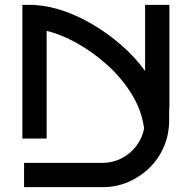

<svg xmlns="http://www.w3.org/2000/svg" viewBox="-20 -570 789 790"><path d="M676 -122V-75Q676 -18 655 32Q634 82 596 119.5Q558 157 508.5 178.5Q459 200 402 200H79V100H402Q444 100 480 81.5Q516 63 540.5 31Q565 -1 573 -41Q563 -116 522 -182.5Q481 -249 421.5 -302.5Q362 -356 296.5 -392.5Q231 -429 172 -443V0H72V-550H126V-549Q180 -546 240.5 -525.5Q301 -505 362 -469Q423 -433 478.5 -385Q534 -337 577 -278V-550H677V-123Z"/></svg>

Font: Bruno Ace SC
Style: Regular
Weight: 400
Version: Version 1.100; ttfautohint (v1.8.4.7-5d5b);gftools[0.9.27]